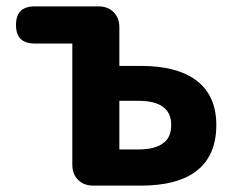

<svg xmlns="http://www.w3.org/2000/svg" viewBox="-20 -580 738 600"><path d="M271 0Q242 0 224 -18Q206 -36 206 -65V-222V-444H88Q30 -444 30 -502Q30 -560 88 -560H191H288Q317 -560 335 -542Q353 -524 353 -495V-374H421Q529 -374 589 -332Q656 -285 656 -189Q656 -90 589 -42Q530 0 421 0ZM353 -113H412Q464 -113 489 -132Q515 -149 515 -190Q515 -265 412 -265H353V-189Z"/></svg>

Font: GenSenRounded2 TW B
Style: Regular
Weight: 700
Version: Version 2.000;PS 2;hotconv 16.6.51;makeotf.lib2.5.65220 DEVE